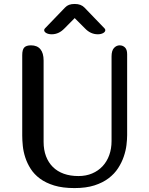

<svg xmlns="http://www.w3.org/2000/svg" viewBox="-20 -939 758 974"><path d="M201.2 -631.8V-219.2Q201.2 -178.7 213.4 -146.5Q225.6 -114.3 248.3 -91.8Q271 -69.3 303.7 -57.6Q336.4 -45.9 377.9 -45.9Q416.5 -45.9 447.5 -59.1Q478.5 -72.3 500.5 -95.9Q522.5 -119.6 534.2 -152.1Q545.9 -184.6 545.9 -223.1V-652.8Q545.9 -682.1 558.3 -695.6Q570.8 -709 586.9 -709Q603 -709 614 -698.2Q625 -687.5 625 -664.1V-253.9Q625 -231.9 621.6 -203.4Q618.2 -174.8 607.9 -144.8Q597.7 -114.7 579.3 -86.2Q561 -57.6 531.2 -34.9Q501.5 -12.2 459 1.5Q416.5 15.1 357.9 15.1Q297.9 15.1 254.9 2Q211.9 -11.2 182.6 -33Q153.3 -54.7 135.5 -82.8Q117.7 -110.8 108.2 -140.4Q98.6 -169.9 95.7 -198.7Q92.8 -227.5 92.8 -251V-659.2Q92.8 -687 103 -698Q113.3 -709 137.2 -709Q168.5 -709 184.8 -689.5Q201.2 -669.9 201.2 -631.8ZM411.1 -794.9 358.9 -847.2 307.1 -794.9Q292.5 -779.8 276.6 -772.5Q260.7 -765.1 242.2 -765.1Q226.1 -765.1 215.1 -771.2Q204.1 -777.3 204.1 -786.1Q204.1 -791 208 -794.9L310.1 -900.9Q318.8 -910.2 330.6 -914.6Q342.3 -918.9 358.9 -918.9Q375.5 -918.9 387.5 -914.3Q399.4 -909.7 408.2 -900.9L510.3 -794.9Q514.2 -791 514.2 -786.1Q514.2 -777.3 503.2 -771.2Q492.2 -765.1 476.1 -765.1Q439.5 -765.1 411.1 -794.9Z"/></svg>

Font: Marmelad
Style: Regular
Weight: 400
Designer: Manvel Shmavonyan
Foundry: Cyreal (www.cyreal.org)
Version: Version 1.000